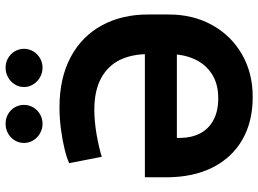

<svg xmlns="http://www.w3.org/2000/svg" viewBox="-144 -816 969 722"><g transform="rotate(-90 341.0 -455.5)"><path d="M647 -381.3V-308.2Q647.6 -216.6 608.1 -144.2Q568.5 -71.9 498 -31.1Q427.4 9.8 336.9 9.8Q243.3 9.8 175.5 -29.6Q107.7 -68.9 71.3 -141.9Q34.8 -214.8 34.8 -315.9V-395.7H538.7V-275.4H182.9V-261.3Q183.5 -218.9 200.4 -187.1Q217.3 -155.3 250.6 -137.5Q283.9 -119.8 332 -119.8Q386.3 -119.8 423.4 -143.9Q460.6 -168 479.6 -210.4Q498.5 -252.9 497.9 -308.2V-381.3Q498.5 -442.1 476.9 -488.1Q455.2 -534 408.2 -559.9Q361.3 -585.8 288.4 -585.8Q247.2 -585.8 199.1 -577.8Q151.1 -569.7 111.9 -557.9L87.9 -680.2Q106 -689 139.4 -697.3Q172.7 -705.6 214.6 -711.2Q256.5 -716.8 298.1 -716.8Q407.7 -716.8 486.6 -674.8Q565.5 -632.7 606.5 -556.7Q647.6 -480.7 647 -381.3ZM163.9 -850Q163.9 -869 173.6 -885Q183.4 -901 199.9 -910.3Q216.5 -919.5 235.6 -919.5Q255.5 -919.5 271.8 -910.5Q288.1 -901.4 297.6 -885.4Q307.1 -869.4 307.1 -850Q307.1 -831.5 297.6 -815.5Q288.1 -799.5 271.8 -790Q255.5 -780.5 235.6 -780.5Q216.9 -780.5 200.1 -790Q183.4 -799.5 173.6 -815.7Q163.9 -831.9 163.9 -850ZM374.2 -850Q374.2 -869 384.2 -885Q394.2 -901 411 -910.3Q427.8 -919.5 446.8 -919.5Q466.3 -919.5 482.6 -910.3Q498.9 -901 508.4 -885Q518 -869 518 -850Q518 -831.5 508.4 -815.5Q498.9 -799.5 482.6 -790Q466.3 -780.5 446.8 -780.5Q427.8 -780.5 411 -790Q394.2 -799.5 384.2 -815.7Q374.2 -831.9 374.2 -850Z"/></g></svg>

Font: WEMIX Pretendard Variable
Style: Regular
Weight: 400
Designer: Base glyphs from Inter by Rasmus Andersson; Hangeul glyphs from Noto Sans CJK(Source Han Sans) by Jang Soo-young and Kan
Foundry: Kil Hyung-jin
Version: Version 1.000;Glyphs 3.2 (3208)